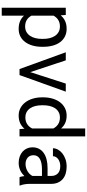

<svg xmlns="http://www.w3.org/2000/svg" viewBox="580 -1370 993 2193"><g transform="rotate(90 1076.5 -273.5)"><path d="M514.6 -258.3Q514.6 -200.2 501 -151.1Q487.3 -102.1 461.2 -66.2Q435.1 -30.3 397 -10.3Q358.9 9.8 310.1 9.8Q260.3 9.8 222.9 -5.9Q185.5 -21.5 158.7 -51.3V203.1H68.4V-528.3H150.9L155.3 -469.7Q182.1 -502.9 220.2 -520.5Q258.3 -538.1 308.6 -538.1Q358.4 -538.1 396.7 -518.6Q435.1 -499 461.4 -463.6Q487.8 -428.2 501.2 -378.7Q514.6 -329.1 514.6 -268.6ZM424.3 -268.6Q424.3 -308.1 416 -343Q407.7 -377.9 390.1 -404.3Q372.6 -430.7 345.7 -446Q318.8 -461.4 281.7 -461.4Q258.8 -461.4 240 -456.1Q221.2 -450.7 206.1 -440.9Q190.9 -431.2 179.2 -417.7Q167.5 -404.3 158.7 -388.7V-136.2Q167.5 -120.6 179.2 -107.2Q190.9 -93.8 206.1 -84.2Q221.2 -74.7 240.2 -69.3Q259.3 -64 282.7 -64Q319.3 -64 345.9 -79.6Q372.6 -95.2 390.1 -121.6Q407.7 -147.9 416 -183.3Q424.3 -218.8 424.3 -258.3Z M803.7 -122.6 934.6 -528.3H1026.9L837.4 0H768.6L577.1 -528.3H669.4Z M1091.8 -268.6Q1091.8 -329.1 1106.7 -378.7Q1121.6 -428.2 1148.9 -463.6Q1176.3 -499 1214.6 -518.6Q1252.9 -538.1 1300.3 -538.1Q1348.6 -538.1 1384.8 -521.7Q1420.9 -505.4 1447.3 -474.6V-750H1537.6V0H1454.6L1450.2 -56.6Q1423.8 -24.4 1386.7 -7.3Q1349.6 9.8 1299.3 9.8Q1252.9 9.8 1214.6 -10.3Q1176.3 -30.3 1148.9 -66.2Q1121.6 -102.1 1106.7 -151.1Q1091.8 -200.2 1091.8 -258.3ZM1182.1 -258.3Q1182.1 -218.8 1190.2 -183.8Q1198.2 -148.9 1215.3 -123Q1232.4 -97.2 1258.8 -82Q1285.2 -66.9 1321.8 -66.9Q1345.7 -66.9 1364.7 -72.5Q1383.8 -78.1 1399.2 -88.4Q1414.6 -98.6 1426.5 -112.8Q1438.5 -127 1447.3 -144V-386.7Q1438.5 -402.8 1426.8 -416.5Q1415 -430.2 1399.7 -440.2Q1384.3 -450.2 1365.2 -455.8Q1346.2 -461.4 1322.8 -461.4Q1285.6 -461.4 1259 -446Q1232.4 -430.7 1215.3 -404.3Q1198.2 -377.9 1190.2 -343Q1182.1 -308.1 1182.1 -268.6Z M2003.9 0Q1999 -9.8 1996.1 -24.7Q1993.2 -39.6 1991.2 -55.7Q1978.5 -42.5 1962.6 -30.5Q1946.8 -18.6 1928 -9.5Q1909.2 -0.5 1887.2 4.6Q1865.2 9.8 1840.8 9.8Q1800.3 9.8 1767.3 -2.4Q1734.4 -14.6 1711.2 -35.6Q1688 -56.6 1675.3 -85.2Q1662.6 -113.8 1662.6 -146.5Q1662.6 -189 1679.2 -221.4Q1695.8 -253.9 1726.8 -275.9Q1757.8 -297.9 1801.8 -309.1Q1845.7 -320.3 1899.9 -320.3H1989.7V-361.8Q1989.7 -409.2 1961.4 -437.3Q1933.1 -465.3 1877.9 -465.3Q1852.5 -465.3 1831.5 -458.5Q1810.5 -451.7 1795.7 -440.2Q1780.8 -428.7 1772.5 -413.6Q1764.2 -398.4 1764.2 -381.8H1673.3Q1673.3 -410.2 1688.2 -438Q1703.1 -465.8 1730.5 -488Q1757.8 -510.3 1796.6 -524.2Q1835.4 -538.1 1883.3 -538.1Q1926.3 -538.1 1962.6 -527.1Q1999 -516.1 2024.9 -493.9Q2050.8 -471.7 2065.4 -438.5Q2080.1 -405.3 2080.1 -360.8V-115.2Q2080.1 -88.4 2084.7 -58.8Q2089.4 -29.3 2098.6 -7.8V0ZM1854 -68.8Q1878.4 -68.8 1899.9 -75.7Q1921.4 -82.5 1939 -93.5Q1956.5 -104.5 1969.5 -118.7Q1982.4 -132.8 1989.7 -147.9V-256.3H1914.6Q1836.9 -256.3 1794.9 -232.2Q1752.9 -208 1752.9 -159.2Q1752.9 -140.1 1759.3 -123.5Q1765.6 -106.9 1778.6 -95Q1791.5 -83 1810.3 -75.9Q1829.1 -68.8 1854 -68.8Z"/></g></svg>

Font: Nahid FD
Style: FD
Weight: 400
Foundry: DejaVu fonts team - Redesigned by Saber Rastikerdar
Version: Version 0.3.0